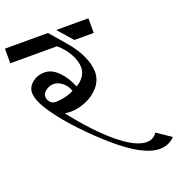

<svg xmlns="http://www.w3.org/2000/svg" viewBox="-149 -804 925 986"><g transform="rotate(-20 313.5 -311.0)"><path d="M290 -609Q335 -558 357.5 -508.5Q380 -459 380 -420Q380 -375 351 -340.5Q322 -306 278.5 -287.5Q235 -269 193 -269Q176 -269 161 -272Q264 -140 355.5 -64.5Q447 11 507 11Q526 11 541 2.5Q556 -6 564 -20L641 32Q627 48 605.5 57.5Q584 67 558 67Q468 67 327 -56Q271 -104 203.5 -174Q136 -244 87.5 -314Q39 -384 39 -428Q39 -459 67 -482Q95 -505 134 -505Q173 -505 208 -470.5Q243 -436 265 -381Q290 -394 305.5 -416.5Q321 -439 321 -465Q321 -500 299 -539.5Q277 -579 241 -609H-14V-689H221ZM442 -609H336L266 -689H442ZM96 -387Q96 -370 107.5 -356.5Q119 -343 134 -343Q194 -343 238 -367Q228 -396 205 -414.5Q182 -433 158 -433Q135 -433 115.5 -418.5Q96 -404 96 -387Z"/></g></svg>

Font: Amita
Style: Regular
Weight: 400
Designer: Eduardo Rodriguez Tunni, Modular Infotech, Brian J. Bonislawsky
Foundry: Eduardo Rodriguez Tunni, Modular Infotech, Brian J. Bonislawsky
Version: Version 1.004